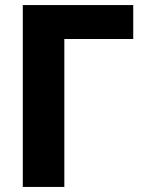

<svg xmlns="http://www.w3.org/2000/svg" viewBox="-20 -710 563 758"><path d="M234 -556V28H70V-690H506V-556Z"/></svg>

Font: Gmarket Sans TTF Bold
Style: Regular
Weight: 700
Designer: Creative Director : Sungho Lee; Art Director : Kiwoong Choi; Project Manager : Sori Yang, Jongwook Yoon; Font Designer :
Foundry: Sandoll Inc.
Version: Version 1.000;hotconv 1.0.109;makeotfexe 2.5.65596